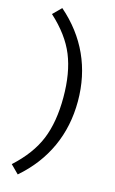

<svg xmlns="http://www.w3.org/2000/svg" viewBox="-140 -805 630 1048"><g transform="rotate(15 175.0 -281.0)"><path d="M289 -281Q289 -140 235 -21.5Q181 97 75 189L29 143Q127 54 167 -44Q207 -142 207 -281Q207 -420 167 -518Q127 -616 29 -705L75 -751Q181 -659 235 -540.5Q289 -422 289 -281Z"/></g></svg>

Font: Work Sans
Style: Regular
Weight: 400
Designer: Wei Huang
Foundry: Wei Huang
Version: Version 1.500; ttfautohint (v1.6)